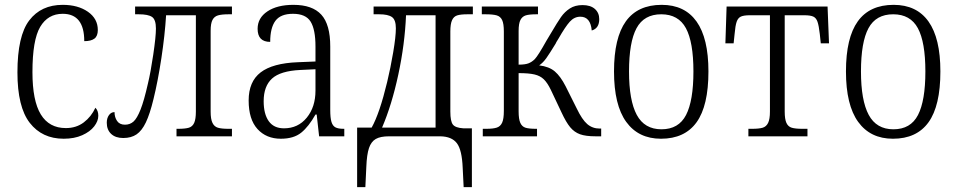

<svg xmlns="http://www.w3.org/2000/svg" viewBox="-20 -563 3956 793"><path d="M52 -264Q52 -415 101 -479Q150 -543 239 -543Q302 -543 343 -514.5Q384 -486 384 -439Q384 -414 370 -403.5Q356 -393 328 -393Q328 -506 239 -506Q178 -506 146 -452Q114 -398 114 -265Q114 -147 148.5 -90.5Q183 -34 252 -34Q295 -34 326 -57.5Q357 -81 374 -118Q386 -106 386 -85Q386 -63 369 -41Q352 -19 319.5 -4.5Q287 10 243 10Q154 10 103 -55.5Q52 -121 52 -264Z M421 -56Q421 -75 430 -87.5Q439 -100 453 -100Q453 -79 463.5 -63.5Q474 -48 496 -48Q517 -48 531.5 -61Q546 -74 560.5 -110.5Q575 -147 591 -218Q602 -263 613 -337.5Q624 -412 624 -445Q624 -482 608 -493Q592 -504 553 -504H538V-536H938V-504H925Q896 -504 880.5 -499.5Q865 -495 857.5 -480.5Q850 -466 850 -436V-102Q850 -71 857.5 -55.5Q865 -40 880 -35.5Q895 -31 923 -31H938V0H709V-31H716Q745 -31 760 -35.5Q775 -40 782 -55.5Q789 -71 789 -102V-500H666Q661 -418 646.5 -322.5Q632 -227 614 -154Q599 -92 582.5 -57.5Q566 -23 544 -8Q522 7 489 7Q457 7 439 -10Q421 -27 421 -56Z M1007 -148Q1007 -226 1056.5 -264Q1106 -302 1210 -306L1283 -309V-371Q1283 -441 1263 -473.5Q1243 -506 1190 -506Q1139 -506 1117.5 -477Q1096 -448 1096 -390Q1044 -390 1044 -444Q1044 -489 1084.5 -516Q1125 -543 1192 -543Q1270 -543 1307 -502.5Q1344 -462 1344 -371V-109Q1344 -76 1349 -59.5Q1354 -43 1365.5 -37Q1377 -31 1399 -31H1402V0H1298L1288 -90H1283Q1255 -40 1224 -15Q1193 10 1140 10Q1080 10 1043.5 -30Q1007 -70 1007 -148ZM1283 -189V-277L1220 -274Q1138 -270 1103.5 -238.5Q1069 -207 1069 -145Q1069 -92 1090 -62.5Q1111 -33 1153 -33Q1211 -33 1247 -77Q1283 -121 1283 -189Z M1455 -36H1515Q1548 -95 1579 -224Q1593 -282 1604 -347Q1615 -412 1615 -446Q1615 -481 1599 -492.5Q1583 -504 1546 -504H1523V-536H1933V-504H1911Q1883 -504 1868.5 -499.5Q1854 -495 1847 -479.5Q1840 -464 1840 -433V-102Q1840 -62 1850.5 -48.5Q1861 -35 1894 -33H1929V210H1895L1891 130Q1888 56 1867 28.5Q1846 1 1799 0H1587Q1551 0 1532 11Q1513 22 1504 48.5Q1495 75 1493 126L1489 210H1455ZM1779 -36V-500H1657Q1652 -380 1625 -254.5Q1598 -129 1558 -36Z M1974 -31H1988Q2017 -31 2032 -36Q2047 -41 2054 -56.5Q2061 -72 2061 -105V-433Q2061 -465 2054 -480Q2047 -495 2031.5 -499.5Q2016 -504 1985 -504H1970V-536H2202V-504H2196Q2166 -504 2151.5 -499.5Q2137 -495 2129.5 -480.5Q2122 -466 2122 -435V-296Q2149 -296 2163 -301.5Q2177 -307 2189 -319Q2203 -334 2237 -395Q2246 -409 2255 -425Q2282 -471 2297 -492.5Q2312 -514 2333.5 -528Q2355 -542 2386 -542Q2419 -542 2437 -526Q2455 -510 2455 -484Q2455 -446 2424 -437Q2419 -494 2377 -494Q2352 -494 2333.5 -473.5Q2315 -453 2287 -404Q2285 -400 2281.5 -395Q2278 -390 2275 -383Q2250 -342 2236.5 -323Q2223 -304 2207 -293Q2248 -288 2271.5 -268Q2295 -248 2316 -207L2362 -115Q2384 -69 2405.5 -50.5Q2427 -32 2457 -32H2463V0H2440Q2399 0 2375.5 -8.5Q2352 -17 2335 -37.5Q2318 -58 2299 -99L2255 -192Q2241 -221 2226 -235.5Q2211 -250 2187.5 -255.5Q2164 -261 2122 -261V-103Q2122 -71 2129 -55.5Q2136 -40 2150.5 -35.5Q2165 -31 2194 -31H2198V0H1974Z M2516 -268Q2516 -407 2565 -475Q2614 -543 2713 -543Q2808 -543 2857 -474Q2906 -405 2906 -268Q2906 -126 2857 -58Q2808 10 2710 10Q2617 10 2566.5 -59.5Q2516 -129 2516 -268ZM2844 -268Q2844 -389 2813 -446.5Q2782 -504 2711 -504Q2640 -504 2609 -446.5Q2578 -389 2578 -268Q2578 -148 2610 -88.5Q2642 -29 2712 -29Q2783 -29 2813.5 -88Q2844 -147 2844 -268Z M3071 -31H3086Q3115 -31 3130 -35.5Q3145 -40 3152.5 -55.5Q3160 -71 3160 -102V-500H3077Q3052 -500 3040 -494.5Q3028 -489 3022.5 -473Q3017 -457 3014 -422L3010 -384H2976L2981 -536H3398L3404 -384H3370L3366 -422Q3362 -457 3356.5 -473Q3351 -489 3339 -494.5Q3327 -500 3302 -500H3221V-102Q3221 -71 3228 -55.5Q3235 -40 3250 -35.5Q3265 -31 3294 -31H3315V0H3071Z M3474 -268Q3474 -407 3523 -475Q3572 -543 3671 -543Q3766 -543 3815 -474Q3864 -405 3864 -268Q3864 -126 3815 -58Q3766 10 3668 10Q3575 10 3524.5 -59.5Q3474 -129 3474 -268ZM3802 -268Q3802 -389 3771 -446.5Q3740 -504 3669 -504Q3598 -504 3567 -446.5Q3536 -389 3536 -268Q3536 -148 3568 -88.5Q3600 -29 3670 -29Q3741 -29 3771.5 -88Q3802 -147 3802 -268Z"/></svg>

Font: Noto Serif NarrowLight
Style: Regular
Weight: 300
Width: 4
Designer: Monotype Design Team
Foundry: Monotype Imaging Inc.
Version: Version 1.001